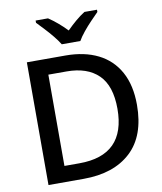

<svg xmlns="http://www.w3.org/2000/svg" viewBox="-99 -1020 930 1100"><g transform="rotate(-10 365.5 -470.5)"><path d="M672 -365Q672 -184 572.5 -92Q473 0 298 0H93V-714H318Q427 -714 506.5 -674.5Q586 -635 629 -557Q672 -479 672 -365ZM558 -362Q558 -496 493 -559.5Q428 -623 308 -623H202V-92H289Q558 -92 558 -362ZM308 -781Q294 -804 272 -831Q250 -858 226 -883.5Q202 -909 184 -928V-941H256Q309 -906 361 -852Q388 -879 414.5 -901.5Q441 -924 468 -941H541V-928Q522 -909 497.5 -883.5Q473 -858 451 -831Q429 -804 416 -781Z"/></g></svg>

Font: Noto Sans Lao Medium
Style: Regular
Weight: 500
Designer: Monotype Design Team
Foundry: Monotype Imaging Inc.
Version: Version 2.003; ttfautohint (v1.8.4.7-5d5b)